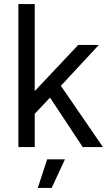

<svg xmlns="http://www.w3.org/2000/svg" viewBox="-20 -720 525 940"><path d="M70 0V-700H150V-274L363 -500H464L278 -300L484 0H385L225 -242L150 -163V0ZM165 200 211 60H298L233 200Z"/></svg>

Font: Figtree Light
Style: Regular
Weight: 400
Version: Version 2.002